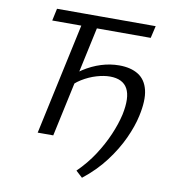

<svg xmlns="http://www.w3.org/2000/svg" viewBox="-92 -737 897 1008"><g transform="rotate(10 357.0 -232.5)"><path d="M413 193 378 161Q430 110 467 53Q504 -4 528.5 -61Q553 -118 565 -170Q585 -264 560 -310Q535 -356 466 -356Q434 -356 395 -344.5Q356 -333 318.5 -310Q281 -287 256 -253L231 -288Q269 -333 314.5 -362.5Q360 -392 408 -407Q456 -422 504 -422Q566 -422 606 -397Q646 -372 659 -318.5Q672 -265 653 -179Q641 -123 611 -57.5Q581 8 532 73Q483 138 413 193ZM143 0 285 -658H368L226 0ZM116 -593 130 -658H656L641 -593Z"/></g></svg>

Font: Ysabeau Office Medium
Style: Italic
Weight: 500
Italic angle: -12°
Designer: Christian Thalmann (Catharsis Fonts)
Version: Version 2.001;gftools[0.9.30]; featfreeze: tnum,lnum,ss02